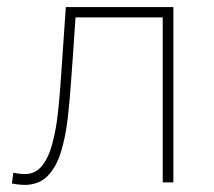

<svg xmlns="http://www.w3.org/2000/svg" viewBox="-20 -514 604 541"><path d="M48.5 7Q44 7 38.2 6.5Q32.5 6 26.2 5.2Q20 4.5 13.5 3L17.5 -27.5Q26 -25.5 35.2 -24.5Q44.5 -23.5 49.5 -23.5Q80.5 -23.5 99.2 -47.8Q118 -72 128.2 -111.8Q138.5 -151.5 143.5 -198.5Q148.5 -245.5 151.5 -291Q155 -341.5 158.5 -392.8Q162 -444 165.5 -494H468.5Q468.5 -456.5 468.5 -420.8Q468.5 -385 468.5 -348.2Q468.5 -311.5 468.5 -271V-221Q468.5 -160.5 468.5 -108.5Q468.5 -56.5 468.5 0H438.5Q438.5 -56.5 438.5 -108.5Q438.5 -160.5 438.5 -221V-271Q438.5 -311.5 438.5 -347Q438.5 -382.5 438.5 -417Q438.5 -451.5 438.5 -489L456.5 -465H174L194.5 -489Q192 -455 189.8 -421Q187.5 -387 185.2 -352.8Q183 -318.5 180 -282Q176.5 -229.5 170.5 -178.2Q164.5 -127 151.5 -85Q138.5 -43 114 -18Q89.5 7 48.5 7Z"/></svg>

Font: Commissioner Thin
Style: Regular
Weight: 100
Designer: Kostas Bartsokas
Foundry: Kostas Bartsokas
Version: Version 1.001;gftools[0.9.23]